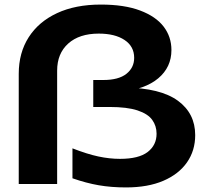

<svg xmlns="http://www.w3.org/2000/svg" viewBox="-20 -805 904 840"><path d="M62 0V-482Q62 -574 105.5 -642Q149 -710 229.5 -747.5Q310 -785 421 -785Q524 -785 593 -759Q662 -733 696 -688.5Q730 -644 730 -586Q730 -511 672.5 -462.5Q615 -414 506 -403L526 -422Q682 -420 758 -364.5Q834 -309 834 -214Q834 -146 798 -94.5Q762 -43 694.5 -14Q627 15 531 15Q467 15 412 5.5Q357 -4 297 -25V-156Q361 -131 410 -120.5Q459 -110 505 -110Q587 -110 626 -140Q665 -170 665 -220Q665 -254 646 -280.5Q627 -307 581.5 -322Q536 -337 459 -337H388V-455H432Q499 -455 533 -482Q567 -509 567 -552Q567 -602 525 -630Q483 -658 412 -658Q327 -658 278.5 -614.5Q230 -571 230 -496V0Z"/></svg>

Font: Unbounded Medium
Style: Regular
Weight: 500
Designer: Luke Prowse, Jean-Baptiste Morizot, Fátima Lázaro, Florian Runge
Foundry: NaN
Version: Version 1.700